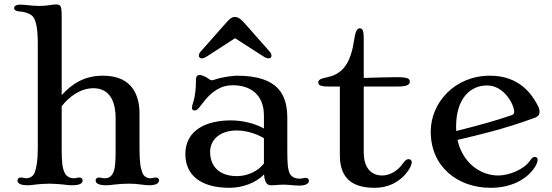

<svg xmlns="http://www.w3.org/2000/svg" viewBox="-20 -852 2539 883"><path d="M60.5 -22C60.5 -12.2 67.9 0 106.9 0C120.6 0 131.3 -1.5 144.5 -3.4C154.3 -4.9 187.5 -7.3 207.5 -7.3C227.1 -7.3 256.3 -4.9 271.5 -3.4C283.2 -2.4 292.5 0 311.5 0C351.1 0 359.9 -10.7 359.9 -22C359.9 -31.2 354 -35.6 344.2 -35.6C339.8 -35.6 335.4 -34.7 331.5 -33.7C327.6 -32.7 324.2 -32.2 320.3 -32.2C302.2 -32.2 286.1 -39.1 277.3 -57.6C266.6 -80.1 263.7 -106.4 263.7 -169.9V-363.3C297.9 -407.7 350.1 -446.3 409.7 -446.3C493.7 -446.3 511.7 -369.6 511.7 -310.5V-169.9C511.7 -113.3 510.7 -80.6 500.5 -57.6C491.7 -38.1 477.5 -32.2 461.4 -32.2C457 -32.2 452.1 -32.7 448.2 -33.7C444.8 -34.2 439.9 -35.6 436 -35.6C426.3 -35.6 419.9 -31.2 419.9 -22C419.9 -12.2 427.2 0 468.8 0C480.5 0 489.7 -1 507.3 -3.4C522.9 -5.4 551.8 -7.3 570.8 -7.3C592.3 -7.3 612.3 -5.9 628.4 -3.4C638.2 -2 654.8 0 667 0C702.1 0 711.4 -12.2 711.4 -22.5C711.4 -30.8 705.1 -35.6 696.3 -35.6C692.4 -35.6 687.5 -34.7 683.1 -33.7C678.7 -32.7 674.8 -32.2 670.9 -32.2C657.2 -32.2 641.1 -40 634.8 -57.6C626 -81.1 621.6 -106.4 621.6 -169.9V-329.1C621.6 -406.7 593.3 -503.9 453.6 -503.9C371.6 -503.9 314.9 -470.7 263.7 -414.6V-771.5C263.7 -826.2 260.3 -831.5 235.4 -831.5C226.6 -831.5 216.8 -829.6 206.1 -828.1C192.9 -826.2 177.7 -824.7 161.1 -824.7C144 -824.7 126 -826.2 113.8 -827.6C100.1 -829.1 86.9 -830.6 73.2 -830.6C53.7 -830.6 44.9 -823.2 44.9 -815.4C44.9 -803.7 57.6 -800.3 70.3 -799.3C100.1 -796.9 121.6 -787.1 131.3 -775.9C146.5 -757.3 153.8 -717.3 153.8 -650.9V-169.9C153.8 -113.3 147.9 -80.6 139.2 -57.6C132.3 -39.6 114.7 -32.2 100.6 -32.2C96.7 -32.2 92.3 -33.2 87.9 -34.2C84 -35.2 80.1 -35.6 76.7 -35.6C67.4 -35.6 60.5 -31.2 60.5 -22Z M832.5 -143.1C832.5 -48.8 899.9 11.7 1036.1 11.7C1096.2 11.7 1157.7 -11.7 1194.3 -49.8C1197.3 -10.3 1209.5 0 1226.1 0C1236.3 0 1246.1 -0.5 1254.9 -1.5C1263.2 -2 1272.5 -2.9 1280.8 -2.9C1293 -2.9 1305.2 -2 1316.4 -1C1329.6 0 1342.3 1.5 1355.5 1.5C1391.1 1.5 1400.9 -10.3 1400.9 -21.5C1400.9 -28.3 1394.5 -34.2 1385.3 -34.2C1380.4 -34.2 1376 -32.7 1371.6 -31.7C1366.7 -30.8 1362.3 -30.3 1357.9 -30.3C1340.3 -30.3 1319.3 -37.1 1311.5 -56.2C1302.7 -78.1 1301.3 -105 1301.3 -168.5V-308.1C1301.3 -416 1260.7 -503.9 1069.8 -503.9C1044.9 -503.9 988.8 -494.1 973.1 -487.8C964.4 -484.4 959 -482.9 952.6 -482.9C946.3 -482.9 936.5 -492.7 927.2 -497.6C915.5 -503.4 906.2 -507.3 897 -507.3C890.6 -507.3 881.3 -503.9 881.3 -485.8C881.3 -448.2 877.9 -409.7 868.2 -380.4C864.7 -370.6 862.8 -362.8 862.8 -355.5C862.8 -349.6 866.2 -343.8 874.5 -343.8C882.8 -343.8 888.7 -346.7 909.2 -374C951.7 -432.1 996.6 -460 1049.8 -460C1134.3 -460 1193.8 -415 1193.8 -319.8V-261.2C1147.9 -286.1 1093.3 -298.3 1041 -298.3C931.2 -298.3 832.5 -255.4 832.5 -143.1ZM946.3 -153.8C946.3 -205.6 986.8 -252 1069.8 -252C1113.8 -252 1162.1 -235.8 1193.8 -216.3V-100.1C1165.5 -63 1115.2 -42 1070.3 -42C989.3 -42 946.3 -85.9 946.3 -153.8ZM907.7 -583.5C912.6 -583.5 923.3 -586.4 933.6 -593.8L1061 -676.3L1189.5 -593.8C1199.7 -586.4 1210.9 -583.5 1215.8 -583.5C1225.1 -583.5 1228.5 -590.3 1228.5 -595.7C1228.5 -600.6 1226.6 -607.9 1220.2 -614.7L1113.3 -735.8C1086.9 -767.1 1073.7 -773.9 1060.5 -773.9C1046.9 -773.9 1038.1 -768.6 1009.8 -735.8L902.8 -614.7C896.5 -607.9 894.5 -600.6 894.5 -595.7C894.5 -590.3 898.4 -583.5 907.7 -583.5Z M1543 -137.2C1543 -26.9 1606 11.7 1703.6 11.7C1761.2 11.7 1815.4 -10.3 1855.5 -64.5C1870.6 -85 1873.5 -100.1 1873.5 -106C1873.5 -115.2 1867.7 -120.1 1858.9 -120.1C1849.6 -120.1 1842.3 -113.8 1832.5 -99.6C1802.7 -57.1 1761.7 -44.9 1738.8 -44.9C1676.8 -44.9 1652.8 -92.8 1652.8 -151.4V-454.1H1808.1C1853 -454.1 1864.7 -462.9 1864.7 -477.1C1864.7 -490.7 1853.5 -497.1 1804.2 -497.1C1773.4 -497.1 1704.1 -495.1 1652.8 -493.7V-672.9C1652.8 -708 1648.9 -721.7 1634.8 -721.7C1624 -721.7 1615.2 -711.4 1609.4 -672.4C1593.8 -564.9 1559.6 -514.2 1488.8 -497.6C1464.8 -492.2 1443.8 -488.8 1443.8 -473.6C1443.8 -460.4 1452.6 -454.1 1492.2 -454.1H1543Z M1960.9 -246.6C1960.9 -85 2085 11.7 2236.3 11.7C2317.9 11.7 2391.1 -17.1 2434.6 -75.7C2450.2 -97.2 2452.6 -111.8 2452.6 -117.7C2452.6 -125 2447.3 -130.4 2439.9 -130.4C2430.2 -130.4 2425.8 -125 2416 -111.3C2388.7 -71.8 2319.3 -44.9 2271.5 -44.9C2187 -44.9 2106.9 -105 2084 -208.5C2190.4 -233.9 2289.6 -255.9 2439 -310.1C2459 -317.4 2461.4 -328.1 2461.4 -339.4C2461.4 -350.6 2457 -360.4 2448.7 -375C2423.3 -420.9 2366.7 -503.9 2233.4 -503.9C2071.3 -503.9 1960.9 -379.9 1960.9 -246.6ZM2078.1 -249.5C2077.6 -255.9 2077.6 -262.7 2077.6 -269.5C2077.6 -398.4 2142.1 -459 2220.2 -459C2297.4 -459 2344.7 -372.6 2344.7 -336.9C2344.7 -331.1 2343.3 -325.7 2333 -322.3C2263.2 -297.9 2173.8 -273.4 2078.1 -249.5Z"/></svg>

Font: Stoke
Style: Light
Weight: 300
Designer: Nicole Fally
Foundry: Nicole Fally
Version: Version 1.001